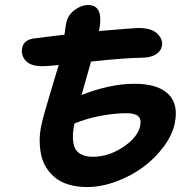

<svg xmlns="http://www.w3.org/2000/svg" viewBox="-20 -777 750 768"><path d="M328.1 -28.8Q287.1 -28.8 254.4 -38.8Q221.7 -48.8 200.2 -66.7Q178.7 -84.5 164.3 -107.9Q149.9 -131.3 144.3 -159.2Q138.7 -187 138.7 -215.6Q138.7 -244.1 145 -273.9Q153.3 -314 182.4 -409.2Q211.4 -504.4 214.8 -517.1Q169.9 -512.2 149.9 -512.2Q102.5 -512.2 82.8 -534.2Q63 -556.2 68.8 -585.9Q75.7 -617.7 115.2 -623Q119.6 -623.5 163.1 -629.2Q206.5 -634.8 237.8 -638.2Q240.7 -662.6 245.1 -686Q251.5 -716.3 277.8 -736.6Q304.2 -756.8 333 -756.8Q397 -756.8 376 -652.8Q517.6 -665 533.2 -665Q586.4 -665 609.4 -642.3Q632.3 -619.6 627.9 -594.2Q624 -572.3 603 -559.1Q582 -545.9 543 -545.9Q488.3 -545.9 344.2 -530.8Q342.3 -523.9 327.9 -473.4Q313.5 -422.9 306.2 -397Q420.4 -441.9 519 -441.9Q610.4 -441.9 652.6 -401.4Q694.8 -360.8 679.2 -284.2Q669.9 -238.3 635.7 -191.7Q601.6 -145 553.7 -109.4Q505.9 -73.7 445.6 -51.3Q385.3 -28.8 328.1 -28.8ZM485.8 -324.2Q441.4 -324.2 385.5 -314.2Q329.6 -304.2 277.8 -283.2Q272.9 -259.3 271.7 -240.5Q270.5 -221.7 273.7 -204.1Q276.9 -186.5 285.6 -175Q294.4 -163.6 311 -156.7Q327.6 -149.9 352.1 -149.9Q414.1 -149.9 472.9 -189Q531.7 -228 541 -274.9Q545.9 -300.8 532.5 -312.5Q519 -324.2 485.8 -324.2Z"/></svg>

Font: Shantell Sans Irregular
Style: Italic
Weight: 600
Italic angle: -11.31°
Designer: Stephen Nixon, Anya Danilova, Shantell Martin
Foundry: Arrow Type
Version: Version 1.006;[9816181b4]